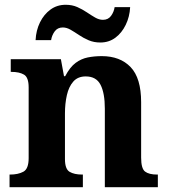

<svg xmlns="http://www.w3.org/2000/svg" viewBox="-20 -784 707 804"><path d="M20 0V-53H22Q56 -53 78 -65Q100 -77 100 -122V-418Q100 -460 80.5 -471.5Q61 -483 28 -483H25V-536H235L248 -465H253Q273 -503 296.5 -520.5Q320 -538 347.5 -543.5Q375 -549 406 -549Q483 -549 527 -503Q571 -457 571 -356V-124Q571 -78 587.5 -65.5Q604 -53 638 -53H641V0H419V-329Q419 -394 401 -429Q383 -464 339 -464Q306 -464 287 -442.5Q268 -421 260 -385.5Q252 -350 252 -309V-118Q252 -76 271.5 -64.5Q291 -53 324 -53H327V0ZM400 -606Q373 -606 351 -615.5Q329 -625 310.5 -637.5Q292 -650 275.5 -659.5Q259 -669 243 -669Q221 -669 209 -652.5Q197 -636 194 -616H129Q131 -657 147.5 -690.5Q164 -724 191.5 -744Q219 -764 255 -764Q282 -764 303.5 -754.5Q325 -745 343.5 -732.5Q362 -720 378.5 -710.5Q395 -701 411 -701Q433 -701 445 -717.5Q457 -734 460 -754H525Q523 -714 506.5 -680Q490 -646 463 -626Q436 -606 400 -606Z"/></svg>

Font: Noto Serif Tamil
Style: Bold Italic
Weight: 700
Italic angle: -12°
Designer: Indian Type Foundry, Tom Grace, and the Monotype Design Team
Foundry: Monotype Imaging Inc.
Version: Version 2.003; ttfautohint (v1.8.4.7-5d5b)